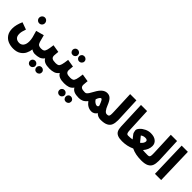

<svg xmlns="http://www.w3.org/2000/svg" viewBox="239 -2140 3756 3756"><g transform="rotate(45 2117.5 -261.5)"><path d="M773 -78Q773 -42 749.5 -18.5Q726 5 688 5Q665 5 639 -3.5Q613 -12 593 -26Q586 36 557.5 94Q529 152 468.5 191Q408 230 314 230Q236 230 170.5 202.5Q105 175 64.5 115Q24 55 24 -39Q24 -139 80 -265L229 -211Q211 -160 203 -127.5Q195 -95 195 -60Q195 5 228.5 36.5Q262 68 319 68Q373 68 406.5 26Q440 -16 440 -97Q440 -143 427.5 -195.5Q415 -248 388 -335L554 -380Q575 -294 593 -234Q607 -188 631.5 -172.5Q656 -157 698 -157Q733 -157 753 -134Q773 -111 773 -78ZM247 -559Q247 -593 270 -617Q293 -641 326 -641Q359 -641 381.5 -617Q404 -593 404 -559Q404 -527 381.5 -504Q359 -481 326 -481Q293 -481 270 -504Q247 -527 247 -559Z M1178 -78Q1178 -40 1155 -17.5Q1132 5 1093 5Q1012 5 963.5 -15.5Q915 -36 892 -79Q855 -28 803.5 -11.5Q752 5 688 5L698 -157Q744 -157 766 -171Q788 -185 801.5 -230Q815 -275 827 -376L986 -350L983 -327Q976 -266 976 -241Q976 -196 1004 -176.5Q1032 -157 1103 -157Q1138 -157 1158 -134Q1178 -111 1178 -78ZM789 91Q819 91 841 112.5Q863 134 863 164Q863 194 841 215.5Q819 237 789 237Q758 237 737 216Q716 195 716 164Q716 133 737 112Q758 91 789 91ZM967 91Q998 91 1020 112Q1042 133 1042 164Q1042 195 1020 216Q998 237 967 237Q936 237 915.5 216Q895 195 895 164Q895 133 915.5 112Q936 91 967 91Z M1583 -78Q1583 -40 1560 -17.5Q1537 5 1498 5Q1417 5 1368.5 -15.5Q1320 -36 1297 -79Q1260 -28 1208.5 -11.5Q1157 5 1093 5L1103 -157Q1149 -157 1171 -171Q1193 -185 1206.5 -230Q1220 -275 1232 -376L1391 -350L1388 -327Q1381 -266 1381 -241Q1381 -196 1409 -176.5Q1437 -157 1508 -157Q1543 -157 1563 -134Q1583 -111 1583 -78ZM1227 -651Q1257 -651 1279 -630Q1301 -609 1301 -578Q1301 -548 1279 -526.5Q1257 -505 1227 -505Q1196 -505 1175 -526.5Q1154 -548 1154 -578Q1154 -609 1175 -630Q1196 -651 1227 -651ZM1405 -651Q1436 -651 1458 -630Q1480 -609 1480 -578Q1480 -548 1458 -526.5Q1436 -505 1405 -505Q1375 -505 1354 -526.5Q1333 -548 1333 -578Q1333 -609 1353.5 -630Q1374 -651 1405 -651Z M1988 -78Q1988 -40 1965 -17.5Q1942 5 1903 5Q1822 5 1773.5 -15.5Q1725 -36 1702 -79Q1665 -28 1613.5 -11.5Q1562 5 1498 5L1508 -157Q1554 -157 1576 -171Q1598 -185 1611.5 -230Q1625 -275 1637 -376L1796 -350L1793 -327Q1786 -266 1786 -241Q1786 -196 1814 -176.5Q1842 -157 1913 -157Q1948 -157 1968 -134Q1988 -111 1988 -78ZM1599 91Q1629 91 1651 112.5Q1673 134 1673 164Q1673 194 1651 215.5Q1629 237 1599 237Q1568 237 1547 216Q1526 195 1526 164Q1526 133 1547 112Q1568 91 1599 91ZM1777 91Q1808 91 1830 112Q1852 133 1852 164Q1852 195 1830 216Q1808 237 1777 237Q1746 237 1725.5 216Q1705 195 1705 164Q1705 133 1725.5 112Q1746 91 1777 91Z M2593 -78Q2593 -42 2569.5 -18.5Q2546 5 2508 5Q2470 5 2438 -8Q2406 -21 2378 -49Q2362 -19 2331 -0.5Q2300 18 2266 18Q2157 18 2081 -85Q2040 -33 1997.5 -14Q1955 5 1903 5L1913 -157Q1931 -157 1946.5 -167.5Q1962 -178 1982.5 -207.5Q2003 -237 2034 -296Q2078 -378 2127.5 -419Q2177 -460 2234 -460Q2293 -460 2332 -420.5Q2371 -381 2405 -294Q2459 -157 2518 -157Q2553 -157 2573 -134Q2593 -111 2593 -78ZM2296 -169Q2296 -176 2293 -185Q2268 -250 2253 -276Q2238 -302 2223 -302Q2206 -302 2188 -275.5Q2170 -249 2158 -211Q2176 -179 2206 -158Q2236 -137 2260 -137Q2275 -137 2285.5 -145.5Q2296 -154 2296 -169Z M2518 -157Q2546 -157 2559 -163.5Q2572 -170 2577.5 -188Q2583 -206 2583 -244Q2583 -274 2582 -292L2563 -760H2736L2757 -270Q2758 -256 2758 -230Q2758 -153 2738 -102.5Q2718 -52 2663.5 -23.5Q2609 5 2508 5Z M2886 -181 2863 -760H3032L3055 -271Q3057 -220 3063.5 -196Q3070 -172 3081 -164.5Q3092 -157 3112 -157Q3147 -157 3167 -134Q3187 -111 3187 -78Q3187 -40 3164 -17.5Q3141 5 3102 5Q3024 5 2977.5 -14.5Q2931 -34 2910 -74.5Q2889 -115 2886 -181Z M3718 -76Q3718 -40 3694.5 -17.5Q3671 5 3635 5Q3554 5 3486 -8Q3418 -21 3358 -50Q3240 5 3102 5L3112 -157Q3177 -157 3224 -167L3192 -208Q3182 -220 3156 -255Q3149 -264 3142 -294Q3135 -324 3135 -334Q3135 -367 3172.5 -408.5Q3210 -450 3269.5 -478.5Q3329 -507 3391 -507Q3485 -507 3538 -463.5Q3591 -420 3591 -350Q3591 -251 3514 -163Q3562 -157 3645 -157Q3679 -157 3698.5 -134Q3718 -111 3718 -76ZM3373 -224Q3405 -248 3421.5 -274.5Q3438 -301 3438 -326Q3438 -345 3422.5 -356Q3407 -367 3379 -367Q3323 -367 3283 -335Q3344 -264 3373 -224Z M3643 -157Q3671 -157 3684 -163.5Q3697 -170 3702.5 -188Q3708 -206 3708 -244Q3708 -274 3707 -292L3688 -760H3861L3882 -270Q3883 -256 3883 -230Q3883 -153 3863 -102.5Q3843 -52 3788.5 -23.5Q3734 5 3633 5Z M3988 -760H4160L4181 0H4009Z"/></g></svg>

Font: Noto Sans Arabic CondBlack
Style: Regular
Weight: 900
Width: 3
Designer: Nadine Chahine
Foundry: Monotype Imaging Inc.
Version: Version 1.001